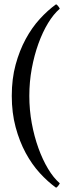

<svg xmlns="http://www.w3.org/2000/svg" viewBox="-20 -734 305 897"><path d="M117 -286Q117 -220 128.5 -158Q140 -96 159.5 -42Q179 12 204.5 54.5Q230 97 259 122Q260 123 253.5 132Q247 141 242 143Q203 115 166 74.5Q129 34 100 -19.5Q71 -73 53 -140Q35 -207 35 -286Q35 -366 53 -432Q71 -498 100 -551.5Q129 -605 166 -645.5Q203 -686 242 -714Q247 -712 253.5 -703Q260 -694 259 -693Q230 -668 204.5 -626Q179 -584 159.5 -530Q140 -476 128.5 -414Q117 -352 117 -286Z"/></svg>

Font: Vermiglione Medium
Style: Regular
Weight: 500
Version: Version 1.000